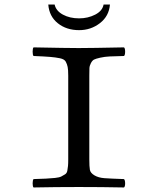

<svg xmlns="http://www.w3.org/2000/svg" viewBox="-20 -825 680 847"><path d="M374 -122Q374 -90 376.5 -76Q379 -62 396.5 -51.5Q414 -41 440.5 -39Q467 -37 527 -35Q532 -30 532 -16Q532 -2 527 2Q427 0 328 0Q226 0 128 2Q124 -2 124 -16Q124 -30 128 -35Q163 -36 183 -37Q203 -38 222.5 -40Q242 -42 250.5 -46.5Q259 -51 267 -56Q275 -61 277 -72Q279 -83 280 -93Q281 -103 281 -122V-491Q281 -517 278.5 -529.5Q276 -542 270 -553Q264 -564 244.5 -568Q225 -572 201 -574Q177 -576 128 -578Q124 -582 124 -597Q124 -612 128 -616Q278 -613 327 -613Q380 -613 527 -616Q532 -612 532 -597Q532 -582 527 -578Q486 -577 464 -576Q442 -575 422 -570.5Q402 -566 394.5 -562Q387 -558 381 -546.5Q375 -535 374.5 -524Q374 -513 374 -491ZM465 -805Q461 -754 421 -723Q381 -692 329 -692Q273 -692 235 -722.5Q197 -753 193 -805H221Q227 -777 257.5 -760.5Q288 -744 329 -744Q368 -744 400 -760.5Q432 -777 437 -805Z"/></svg>

Font: Libertinus Mono
Style: Regular
Weight: 400
Designer: Philipp H. Poll
Foundry: Khaled Hosny
Version: Version 6.7